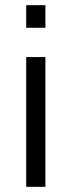

<svg xmlns="http://www.w3.org/2000/svg" viewBox="-20 -720 276 740"><path d="M81 -500H155V0H81ZM81 -700H155V-613H81Z"/></svg>

Font: TitilliumText22L 400 wt
Style: 400 wt
Weight: 400
Designer: Campivisivi
Foundry: Campivisivi
Version: 1.000